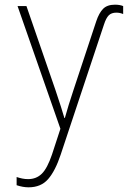

<svg xmlns="http://www.w3.org/2000/svg" viewBox="-20 -556 570 820"><path d="M102 244Q78 244 51 235V200Q63 204 75 206.5Q87 209 100 209Q135 209 158.5 186Q182 163 202 104L238 -6L55 -530H93L217 -171Q232 -127 240 -101Q248 -75 255 -52H257Q265 -81 273.5 -108.5Q282 -136 294 -172L391 -465Q403 -501 420.5 -518.5Q438 -536 471 -536Q492 -536 506 -530V-496Q492 -502 477 -502Q456 -502 444.5 -490.5Q433 -479 424 -451L239 105Q216 174 185.5 209Q155 244 102 244Z"/></svg>

Font: Noto Sans Mono Condensed ExtraLight
Style: Regular
Weight: 200
Width: 3
Designer: Monotype Design Team
Foundry: Monotype Imaging Inc.
Version: Version 2.014; ttfautohint (v1.8.4.7-5d5b)